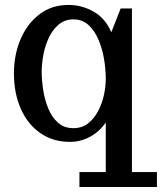

<svg xmlns="http://www.w3.org/2000/svg" viewBox="-20 -558 652 773"><path d="M299.8 194.8V134.8H405.8V-64.9Q380.9 -28.3 342.8 -7.6Q304.7 13.2 261.2 13.2Q193.4 13.2 142.6 -22Q91.8 -57.1 64 -119.6Q36.1 -182.1 36.1 -263.2Q36.1 -336.9 62.5 -399.4Q88.9 -461.9 138.2 -500Q187.5 -538.1 255.9 -538.1Q309.6 -538.1 356.9 -511.2Q404.3 -484.4 428.2 -428.2L465.8 -523.9H511.2V134.8H611.8V194.8ZM275.9 -42Q309.6 -42 334 -60.8Q358.4 -79.6 374.5 -109.9Q390.6 -140.1 398.2 -174.6Q405.8 -209 405.8 -240.2Q405.8 -279.8 398.7 -321.5Q391.6 -363.3 376 -399.4Q360.4 -435.5 335.7 -457.8Q311 -480 275.9 -480Q241.7 -480 217.3 -460Q192.9 -439.9 177.5 -408Q162.1 -376 155 -339.1Q147.9 -302.2 147.9 -269Q147.9 -233.9 154.1 -194.6Q160.2 -155.3 174.6 -120.6Q189 -85.9 213.6 -64Q238.3 -42 275.9 -42Z"/></svg>

Font: Trocchi
Style: Regular
Weight: 400
Designer: Vernon Adams
Foundry: Vernon Adams
Version: Version 1.101; ttfautohint (v1.8.4.7-5d5b);gftools[0.9.27]